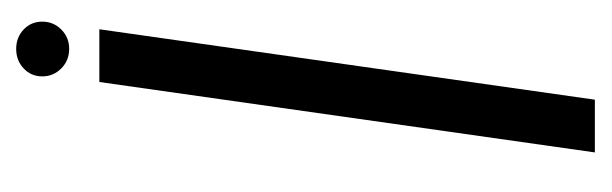

<svg xmlns="http://www.w3.org/2000/svg" viewBox="-270 -460 730 229"><g transform="rotate(-90 94.5 -345.0)"><path d="M27.7 0 111.7 -591H174.6L90.6 0ZM151.2 -627Q137.4 -627 127.9 -636.4Q118.4 -645.8 118.4 -659.1Q118.4 -672.4 127.9 -681.3Q137.4 -690.2 151.2 -690.2Q164.9 -690.2 174.3 -681.3Q183.7 -672.4 183.7 -659.1Q183.7 -645.8 174.3 -636.4Q164.9 -627 151.2 -627Z"/></g></svg>

Font: Alumni Sans Thin
Style: Italic
Weight: 100
Italic angle: -8°
Designer: Robert E. Leuschke
Foundry: Robert E. Leuschke
Version: Version 1.016